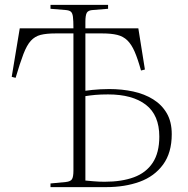

<svg xmlns="http://www.w3.org/2000/svg" viewBox="-20 -767 770 787"><path d="M187 0V-15L250 -21Q269 -23 275 -32.5Q281 -42 281 -68V-630H208Q170 -630 146.5 -624Q123 -618 106.5 -600Q90 -582 76 -545.5Q62 -509 44 -448L28 -452L61 -651H281Q281 -682 279 -698Q277 -714 270 -719.5Q263 -725 248 -726L187 -731V-747H423V-731L361 -726Q342 -725 336 -715Q330 -705 330 -677V-651H547L574 -482L558 -478Q545 -525 532 -555Q519 -585 502 -601.5Q485 -618 460.5 -624Q436 -630 399 -630H330V-395Q344 -397 359 -398.5Q374 -400 391.5 -401Q409 -402 428 -402Q480 -402 526 -392Q572 -382 607.5 -360Q643 -338 663.5 -303Q684 -268 684 -217Q684 -141 648.5 -92.5Q613 -44 552.5 -22Q492 0 415 0ZM330 -27Q340 -26 363 -24Q386 -22 409 -22Q479 -22 529 -40.5Q579 -59 606 -100Q633 -141 633 -207Q633 -295 578 -337.5Q523 -380 423 -380Q392 -380 370.5 -378Q349 -376 330 -373Z"/></svg>

Font: Literata 60pt ExtraLight
Style: Regular
Weight: 250
Designer: Latin by Veronika Burian and Jose Scaglione. Greek by Irene Vlachou. Cyrillic by Vera Evstafieva.
Foundry: TypeTogether
Version: Version 3.103;gftools[0.9.29]